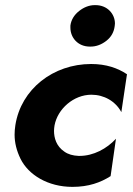

<svg xmlns="http://www.w3.org/2000/svg" viewBox="-20 -720 519 750"><path d="M255 -620C255 -617 255 -615 255 -612C255 -573 284 -538 331 -538C332 -538 333 -538 334 -538C356 -538 377 -546 396 -561C415 -576 425 -595 428 -618C428 -621 429 -625 429 -628C429 -665 400 -700 353 -700C352 -700 351 -700 350 -700C329 -700 308 -692 289 -677C270 -662 258 -643 255 -620ZM193 -230C205 -295 268 -350 337 -350C386 -350 431 -325 454 -282L476 -430C440 -454 395 -470 336 -470C188 -470 62 -372 40 -231C38 -218 37 -206 37 -194C37 -162 45 -131 60 -100C91 -37 167 10 263 10C326 10 373 -7 412 -32L433 -178C397 -139 345 -111 291 -111C290 -111 288 -111 287 -111C265 -112 246 -117 231 -128C200 -149 191 -181 191 -209C191 -216 192 -223 193 -230Z"/></svg>

Font: Jost
Style: Bold Italic
Weight: 700
Italic angle: -5°
Version: Version 3.710